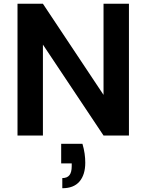

<svg xmlns="http://www.w3.org/2000/svg" viewBox="-20 -720 778 1020"><path d="M73 0V-700H208L530 -216V-700H665V0H530L208 -483V0ZM311 280V226Q337 226 349 210.5Q361 195 361 163V148H305V44H418Q426 71 429.5 96Q433 121 433 144Q433 208 402.5 244Q372 280 311 280Z"/></svg>

Font: DM Sans 10pt
Style: Bold
Weight: 700
Version: Version 4.004;gftools[0.9.30]